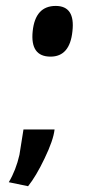

<svg xmlns="http://www.w3.org/2000/svg" viewBox="-20 -524 294 651"><path d="M90.8 -418Q99.6 -503.9 168.9 -503.9Q235.4 -503.9 225.6 -418Q216.8 -332 151.4 -332Q82 -332 90.8 -418ZM75.2 107.4 9.8 93.8Q34.2 52.7 45.9 1Q47.9 -8.8 59.6 -85H165Q161.1 -48.8 130.9 13.7Q102.5 73.2 75.2 107.4Z"/></svg>

Font: Puritan
Style: BoldItalic
Weight: 700
Version: 2.1